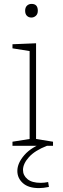

<svg xmlns="http://www.w3.org/2000/svg" viewBox="-20 -748 322 985"><path d="M252 -21V0H44V-21L132 -35V-486L44 -500V-521L165 -526V-35ZM141 -658Q127 -658 118 -667Q109 -676 109 -693Q109 -710 118.5 -719Q128 -728 142 -728Q174 -728 174 -693Q174 -676 164 -667Q154 -658 141 -658ZM180 217Q126 217 97.5 191.5Q69 166 69 129Q69 89 105 47.5Q141 6 213 -19L221 0Q159 24 128.5 58Q98 92 98 124Q98 152 121 171Q144 190 189 190Q207 190 227 186L231 211Q202 217 180 217Z"/></svg>

Font: Bitter ExtraLight
Style: Regular
Weight: 200
Designer: Sol Matas, and Bitter project Authors
Foundry: Sol Matas
Version: Version 2.001